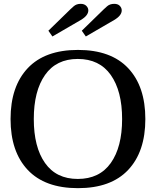

<svg xmlns="http://www.w3.org/2000/svg" viewBox="-20 -970 812 1000"><path d="M232 -810 348 -923Q349 -924 363.5 -937Q378 -950 400 -950Q419 -950 429.5 -939.5Q440 -929 440 -916Q440 -889 401 -866L253 -780ZM406 -810 522 -923Q523 -924 537.5 -937Q552 -950 575 -950Q594 -950 604 -939.5Q614 -929 614 -916Q614 -889 575 -866L427 -780ZM35 -350Q35 -520 124.5 -615Q214 -710 386 -710Q558 -710 647.5 -615Q737 -520 737 -350Q737 -180 647.5 -85Q558 10 386 10Q214 10 124.5 -85Q35 -180 35 -350ZM616 -350Q616 -496 557 -579.5Q498 -663 385 -663Q273 -663 214.5 -579.5Q156 -496 156 -350Q156 -204 214.5 -121Q273 -38 385 -38Q498 -38 557 -121Q616 -204 616 -350Z"/></svg>

Font: Taviraj Medium
Style: Regular
Weight: 500
Designer: Katatrad Team
Foundry: CadsonDemak
Version: Version 1.001